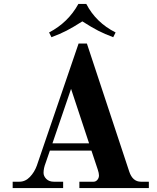

<svg xmlns="http://www.w3.org/2000/svg" viewBox="-20 -950 794 970"><path d="M245 -226H430L339 -501ZM44 0V-32H78Q108 -32 131 -56Q154 -80 166 -113L377 -730H419L633 -83Q650 -32 692 -32H732V0H381V-32H453Q464 -32 472 -41.5Q480 -51 480 -64Q480 -75 474 -93L442 -189H232L211 -128Q200 -100 200 -77Q200 -60 214 -46Q228 -32 252 -32H299V0ZM228 -786Q324 -836 376 -930H416Q465 -836 564 -786L552 -762Q509 -778 476 -795Q443 -812 396 -842Q349 -812 316 -795Q283 -778 240 -762Z"/></svg>

Font: Old Standard TT
Style: Bold
Weight: 700
Designer: Alexey Kryukov <alexios@thessalonica.org.ru>
Version: Version 2.2